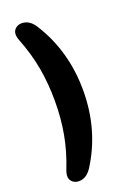

<svg xmlns="http://www.w3.org/2000/svg" viewBox="-166 -773 712 1017"><g transform="rotate(-20 189.5 -264.0)"><path d="M169 133Q144 173 110 179.5Q76 186 56 165Q36 144 52 102Q88 11 104 -77Q120 -165 120 -263Q120 -361 104 -450Q88 -539 52 -630Q36 -672 56 -693Q76 -714 110 -707.5Q144 -701 169 -661Q280 -485 280 -263Q280 -43 169 133Z"/></g></svg>

Font: Nunito VF Beta Light
Style: Regular
Weight: 300
Designer: Vernon Adams
Foundry: newtypography
Version: Version 3.001